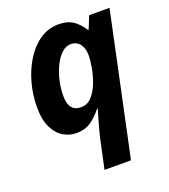

<svg xmlns="http://www.w3.org/2000/svg" viewBox="-144 -659 882 1002"><g transform="rotate(-20 297.0 -158.0)"><path d="M263.2 240.2 298.8 75.2Q302.7 57.6 309.8 31Q316.9 4.4 325.2 -23.7Q333.5 -51.8 339.8 -73.2H335.9Q309.6 -39.1 275.6 -14.6Q241.7 9.8 190.9 9.8Q155.3 9.8 121.3 -9.8Q87.4 -29.3 65.7 -72.8Q43.9 -116.2 43.9 -188Q43.9 -254.9 61.8 -320.3Q79.6 -385.7 112.8 -439Q146 -492.2 192.6 -524.2Q239.3 -556.2 296.9 -556.2Q345.7 -556.2 377 -534.9Q408.2 -513.7 432.1 -476.1H436L463.9 -545.9H577.1L410.2 240.2ZM261.2 -108.9Q295.9 -108.9 320.3 -135.3Q344.7 -161.6 360.1 -201.2Q375.5 -240.7 382.8 -281.5Q390.1 -322.3 390.1 -351.1Q390.1 -390.1 371.8 -413.6Q353.5 -437 321.8 -437Q294.9 -437 271.5 -415.8Q248 -394.5 230.5 -359.1Q212.9 -323.7 202.9 -281Q192.9 -238.3 192.9 -194.8Q192.9 -108.9 261.2 -108.9Z"/></g></svg>

Font: Open Sans
Style: Bold Italic
Weight: 700
Italic angle: -12°
Designer: Monotype Design Team
Foundry: Monotype Imaging Inc.
Version: Version 3.003; ttfautohint (v1.8.4)